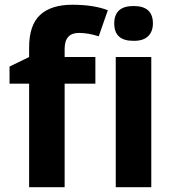

<svg xmlns="http://www.w3.org/2000/svg" viewBox="-20 -785 732 805"><path d="M311 -647Q251 -647 251 -580.1V-545.9H379.9V-434.1H251V0H102.1V-434.1H20V-505.9L102.1 -545.9V-585.9Q102.1 -679.2 147.9 -722.2Q194.3 -765.1 283.2 -765.1Q372.1 -765.1 432.1 -742.2L394 -632.8Q349.1 -647 311 -647ZM614.3 0H465.3V-545.9H614.3ZM540 -613.8Q459 -613.3 459 -686.5Q459 -759.8 540 -759.8Q621.1 -759.8 621.1 -687Q621.1 -652.3 600.6 -632.8Q580.1 -613.3 540 -613.8Z"/></svg>

Font: NotoSans-Bold
Style: Bold
Weight: 700
Designer: Monotype Design team
Foundry: Monotype Imaging Inc.
Version: Version 1.04